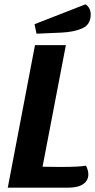

<svg xmlns="http://www.w3.org/2000/svg" viewBox="-20 -869 440 889"><path d="M177 -97Q203 -96 255 -96Q350 -96 378 -102Q389 -81 389 -61Q389 -33 365 -16.5Q341 0 295 0H16L142 -660H285ZM400 -802Q400 -756 362.5 -738.5Q325 -721 264 -718L149 -713L140 -757L376 -849Q400 -833 400 -802Z"/></svg>

Font: Sansita Medium Italic
Style: Regular
Weight: 500
Italic angle: -11°
Designer: Pablo Cosgaya
Foundry: Omnibus-Type
Version: Version 1.006